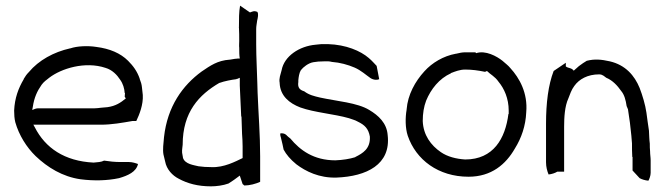

<svg xmlns="http://www.w3.org/2000/svg" viewBox="-20 -645 2358 679"><path d="M30 -254C30 -239 31 -226 34 -213C47 -167 74 -124 106 -93C148 -53 201 -20 265 -11C312 -5 359 -6 401 -15C432 -24 462 -37 468 -65C460 -68 448 -72 436 -72H407C386 -72 367 -74 348 -77C339 -72 324 -71 311 -70V-69V-70C208 -75 140 -122 103 -195L98 -204H336C376 -204 413 -211 448 -217H462C473 -240 487 -275 485 -309L482 -336C481 -347 478 -356 474 -366V-367C465 -393 451 -412 433 -430C406 -457 368 -473 321 -479C290 -484 252 -482 229 -474H228C170 -461 117 -432 82 -390C75 -383 69 -375 64 -366V-365C45 -333 32 -298 30 -254ZM94 -256 96 -267C101 -300 111 -322 127 -345C135 -356 144 -362 154 -370C197 -403 281 -429 353 -405C377 -398 394 -380 405 -363C415 -349 420 -332 421 -316H422C422 -311 421 -308 421 -303L425 -297C407 -282 389 -270 360 -266L337 -264C329 -263 322 -262 315 -262H121C115 -262 109 -262 104 -260ZM337 -264ZM485 -306V-307Z M558 -99C560 -90 562 -82 564 -74C569 -46 590 -24 612 -13C643 4 680 14 726 14C745 14 769 11 788 4C794 0 804 -6 809 -10L828 -24L838 6C838 6 841 8 844 11C863 11 885 5 900 -2V-92C900 -168 894 -242 891 -317L890 -351C889 -394 886 -443 886 -488V-542C886 -553 888 -560 889 -569V-570C892 -583 895 -596 890 -603C878 -608 873 -604 864 -601L829 -625C825 -603 825 -578 825 -549C826 -533 826 -516 826 -500C826 -492 825 -483 826 -476C826 -463 826 -449 828 -438H821C818 -438 817 -437 811 -437C806 -436 799 -435 793 -434H792C749 -431 724 -413 693 -392C626 -343 572 -269 560 -160C558 -138 555 -116 558 -99ZM624 -105C623 -116 626 -127 626 -133C626 -249 684 -310 756 -352H757C773 -358 799 -363 816 -365L817 -366H819L828 -370V-342C830 -304 831 -270 833 -233H834C834 -218 836 -188 836 -172C837 -158 838 -143 838 -127V-86C813 -74 772 -52 728 -54C712 -54 695 -55 682 -57C667 -61 634 -64 627 -87V-88C626 -94 625 -100 624 -105ZM728 -47ZM809 -16ZM824 -548V-549H825ZM827 -342H828ZM837 -108H838Z M969 -351C971 -306 1003 -280 1042 -265C1092 -247 1162 -242 1214 -227C1224 -223 1235 -221 1245 -215C1270 -203 1283 -190 1288 -162V-161C1290 -119 1263 -103 1237 -90L1236 -89C1217 -83 1192 -79 1166 -78C1089 -78 1041 -114 1007 -155C1004 -157 1000 -161 997 -163V-164H996C989 -173 978 -175 971 -173C971 -170 971 -165 973 -160L979 -135L983 -116C992 -99 1007 -81 1028 -64C1061 -39 1109 -15 1170 -17C1276 -21 1363 -63 1351 -167C1348 -210 1318 -237 1286 -256C1244 -282 1171 -287 1112 -300C1091 -305 1073 -309 1056 -322C1040 -327 1032 -335 1035 -355V-361C1036 -372 1038 -387 1044 -397H1045V-398C1052 -407 1070 -422 1088 -425C1099 -427 1111 -428 1125 -428H1142C1146 -428 1149 -427 1154 -426C1182 -424 1211 -416 1234 -406C1257 -396 1274 -380 1290 -369C1302 -361 1316 -362 1321 -365L1312 -412C1305 -419 1296 -430 1284 -440C1255 -465 1204 -487 1140 -489H1117C1110 -488 1103 -488 1097 -487C1038 -482 985 -446 976 -397C972 -381 966 -368 969 -352ZM1088 -418ZM1245 -209Z M1418 -257C1413 -229 1413 -192 1422 -165C1451 -80 1530 -20 1637 -20C1718 -20 1769 -64 1801 -120C1824 -157 1839 -200 1841 -248C1847 -316 1817 -369 1785 -404C1777 -414 1768 -420 1757 -430C1737 -446 1697 -468 1664 -457L1661 -460H1625C1615 -460 1605 -458 1593 -455H1592C1548 -447 1508 -423 1481 -393C1448 -357 1422 -310 1418 -258ZM1475 -217C1475 -244 1479 -268 1487 -289C1504 -330 1533 -367 1575 -386V-387H1576C1589 -392 1606 -399 1625 -399C1649 -399 1671 -396 1695 -391C1697 -391 1700 -393 1702 -394C1715 -381 1730 -375 1743 -356C1763 -332 1779 -297 1779 -254V-242H1778C1767 -155 1725 -81 1625 -81C1593 -83 1562 -91 1539 -107C1504 -131 1477 -167 1475 -217Z M1911 -71C1911 -55 1915 -40 1920 -28C1931 -29 1943 -33 1951 -38H1975V-197C1975 -229 1977 -269 1990 -297C1995 -310 2001 -328 2011 -341C2028 -365 2058 -382 2099 -382C2112 -382 2119 -373 2124 -370C2146 -361 2163 -343 2177 -323C2188 -310 2193 -291 2196 -270L2201 -258V-257C2206 -227 2210 -195 2213 -163V-162L2215 -138C2215 -121 2215 -106 2216 -90H2217V-42L2242 -15C2249 -11 2261 -7 2273 -6C2276 -11 2281 -23 2281 -34V-78C2281 -89 2279 -98 2279 -110C2278 -119 2278 -127 2278 -137C2276 -152 2276 -166 2275 -183C2272 -201 2269 -226 2266 -247C2262 -275 2252 -308 2242 -334C2224 -378 2192 -415 2137 -428C2106 -435 2083 -437 2055 -430C2046 -425 2038 -419 2027 -411L2009 -395C2001 -406 1990 -403 1981 -410V-423L1938 -394C1919 -345 1911 -280 1911 -208ZM1990 -297Z"/></svg>

Font: SolarCharger
Style: 350
Weight: 300
Designer: Mew Too
Foundry: Cannot Into Space Fonts/KineticPlasma Fonts
Version: Version 1.100